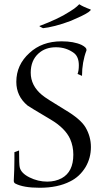

<svg xmlns="http://www.w3.org/2000/svg" viewBox="-20 -867 482 906"><path d="M167 19Q90 19 52 -1Q45 -5 45 -14Q48 -71 48 -113V-149L70 -157Q70 -90 73 -78Q79 -50 119 -30Q159 -10 203 -10Q241 -10 271 -26Q326 -56 326 -137Q326 -177 311 -211Q288 -262 219 -303Q167 -334 139.5 -350.5Q112 -367 110 -369Q57 -413 57 -481Q57 -561 119 -617Q178 -672 270 -672H271Q328 -672 365 -655Q388 -643 388 -633V-629Q367 -574 367 -509L346 -518Q352 -533 352 -559Q352 -598 330 -616Q293 -644 244 -644Q194 -644 162 -615Q125 -582 125 -524Q125 -463 178 -419Q187 -411 214.5 -393.5Q242 -376 288 -348Q359 -306 383 -267Q409 -223 409 -173Q409 -122 384 -79Q356 -33 311 -11Q253 19 167 19ZM183 -734Q166 -742 166 -744Q166 -745 168 -745Q208 -760 244.5 -777Q281 -794 310 -813Q333 -827 343.5 -837Q354 -847 354 -847Q365 -840 374 -836Q383 -832 390 -829Q409 -822 409 -821Q409 -819 398 -810Q385 -801 363 -790.5Q341 -780 315 -769Q276 -754 240.5 -745Q205 -736 183 -734Z"/></svg>

Font: Gideon Roman
Style: Regular
Weight: 400
Designer: Robert E. Leuschke
Foundry: Robert E. Leuschke
Version: Version 2.010